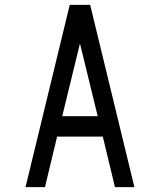

<svg xmlns="http://www.w3.org/2000/svg" viewBox="-20 -770 658 790"><path d="M85 0 267 -750H351L533 0H453L403 -208H215L165 0ZM236 -292H382L309 -591Z"/></svg>

Font: Hermit Light
Style: Regular
Weight: 300
Designer: Pablo Caro
Version: Version 2.000;PS 002.000;hotconv 1.0.88;makeotf.lib2.5.64775